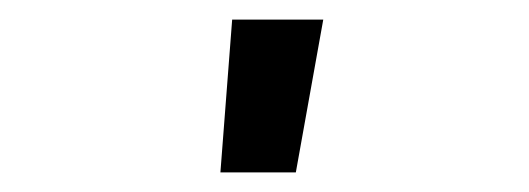

<svg xmlns="http://www.w3.org/2000/svg" viewBox="-20 -776 540 196"><path d="M205 -600 217 -756H310L282 -600Z"/></svg>

Font: Iosevka Semibold
Style: Regular
Weight: 600
Monospace: yes
Designer: Belleve Invis
Foundry: Belleve Invis
Version: Version 33.2.3; ttfautohint (v1.8.4)